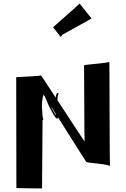

<svg xmlns="http://www.w3.org/2000/svg" viewBox="-20 -1066 709 1078"><path d="M278 -913C279 -913 322 -856 323 -857C324 -859 323 -860 323 -862C324 -863 325 -865 327 -867C334 -874 336 -879 342 -886C346 -891 339 -896 335 -892C330 -885 326 -880 320 -873C316 -868 314 -865 314 -862L494 -962L427 -1046C428 -1045 277 -913 278 -913ZM294 -419C292 -422 289 -428 284 -435C263 -468 249 -514 230 -549C226 -556 220 -548 219 -544C219 -543 464 -157 464 -157C462 -152 601 -144 598 -132C595 -120 595 -729 594 -720C593 -711 452 -704 452 -699C453 -678 453 -289 455 -272C455 -268 209 -648 210 -643C211 -638 70 -634 71 -632L72 -10C72 -9 215 -8 216 -8C217 -8 218 -391 219 -392C221 -393 225 -394 223 -398C217 -412 219 -425 217 -443C213 -475 216 -513 226 -538C233 -523 246 -492 253 -475C258 -464 293 -393 302 -400C308 -405 304 -418 303 -430C302 -438 302 -444 302 -449V-464V-498C302 -513 303 -529 308 -537C312 -541 303 -547 300 -542C292 -533 293 -516 293 -498V-464V-449C293 -442 294 -427 294 -419Z"/></svg>

Font: Hussar Wojna
Style: 3
Weight: 400
Designer: Robert Jablonski
Foundry: Cannot Into Space Fonts
Version: Version 1.01